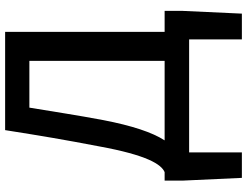

<svg xmlns="http://www.w3.org/2000/svg" viewBox="-130 -646 987 768"><g transform="rotate(-90 364.0 -262.5)"><path d="M704 -98H620V-736H227C203 -584 189 -501 162 -360C127 -168 90 -111 59 -98H25V-27L36 211H138V0H590V211H693L704 -27ZM317 -639H504V-98H186C218 -147 245 -229 267 -343C288 -455 298 -525 317 -639Z"/></g></svg>

Font: Spoqa Han Sans Neo Medium
Style: Regular
Weight: 500
Designer: [Spoqa Han Sans Neo] Dong-huui Kim ___ Younghwa Kang ___ Yujin Lee ___ [Noto Sans] Ryoko NISHIZUKA ____ (kana & ideograp
Foundry: Spoqa (http://www.spoqa-han-sans.com)
Version: Version 1.100;hotconv 1.0.109;makeotfexe 2.5.65596